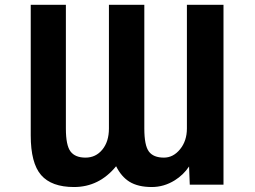

<svg xmlns="http://www.w3.org/2000/svg" viewBox="-20 -752 1040 784"><path d="M743.2 -732.4H892.6V2H754.9L752 -72.3Q729.5 -38.1 693.4 -15.6Q649.4 11.7 599.6 11.7Q543.9 11.7 508.8 -9.8Q475.6 -30.3 454.1 -73.2Q384.8 11.7 282.2 11.7Q190.4 11.7 147.9 -37.1Q105.5 -85.9 105.5 -199.2V-732.4H249V-227.5Q249 -158.2 268.1 -133.3Q287.1 -108.4 329.1 -108.4Q371.1 -108.4 397.9 -141.1Q424.8 -173.8 424.8 -227.5V-732.4H569.3V-227.5Q569.3 -158.2 587.9 -133.3Q606.4 -108.4 649.4 -108.4Q687.5 -108.4 715.3 -142.6Q743.2 -176.8 743.2 -227.5Z"/></svg>

Font: GenEi Gothic M Regular
Style: Bold
Weight: 700
Designer: o_tamon (Modified); [Source Han Sans]
Ryoko NISHIZUKA  (kana & ideographs); Paul D. Hunt (Latin, Greek & Cyrillic); Wenl
Version: Version 1.1a;Original Version 1.004